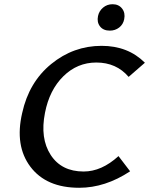

<svg xmlns="http://www.w3.org/2000/svg" viewBox="-20 -882 706 909"><path d="M500 -737Q469 -737 453.5 -757Q438 -777 444 -806Q449 -830 468 -846Q487 -862 513 -862Q542 -862 558 -841.5Q574 -821 568 -791Q563 -766 544 -751.5Q525 -737 500 -737ZM355 7Q199 7 124 -92.5Q49 -192 85 -347Q117 -493 222.5 -579Q328 -665 461 -665Q586 -665 666 -585L589 -518Q531 -586 436 -586Q346 -586 280 -521Q214 -456 193 -348Q169 -227 220 -148.5Q271 -70 376 -70Q461 -70 541 -143L596 -71Q478 7 355 7Z"/></svg>

Font: EauTestInfant Semibold
Style: Italic
Weight: 600
Italic angle: -12°
Designer: Christian Thalmann (Catharsis Fonts)
Version: Version 0.001;PS 000.001;hotconv 1.0.88;makeotf.lib2.5.64775